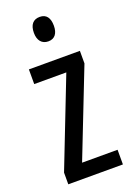

<svg xmlns="http://www.w3.org/2000/svg" viewBox="-143 -794 589 849"><g transform="rotate(-20 151.5 -369.5)"><path d="M159 -739C128 -739 111 -719 111 -681C111 -645 129 -624 159 -624C189 -624 205 -645 205 -681C205 -718 190 -739 159 -739ZM282 0V-69H115L275 -478V-537H35V-468H186L25 -55V0Z"/></g></svg>

Font: Noto Sans Telugu ExtraCondensed
Style: Regular
Weight: 400
Width: 2
Designer: Jelle Bosma - Monotype Design Team
Foundry: Monotype Imaging Inc.
Version: Version 2.005